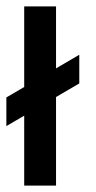

<svg xmlns="http://www.w3.org/2000/svg" viewBox="-28 -583 302 603"><path d="M-8 -187V-277L221 -411V-321ZM48 0V-563H148V0Z"/></svg>

Font: Darker Grotesque
Style: Bold
Weight: 700
Designer: Gabriel Lam
Foundry: TypeRant
Version: Version 1.000;gftools[0.9.28]